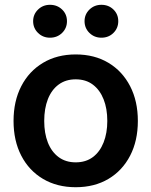

<svg xmlns="http://www.w3.org/2000/svg" viewBox="-20 -764 627 795"><path d="M293.5 11.2Q216.3 11.2 158.2 -23.2Q100.1 -57.6 68.1 -119.4Q36.1 -181.2 36.1 -263.2Q36.1 -345.2 68.1 -407.2Q100.1 -469.2 158.2 -503.9Q216.3 -538.6 293.5 -538.6Q371.1 -538.6 429 -503.9Q486.8 -469.2 518.8 -407.2Q550.8 -345.2 550.8 -263.2Q550.8 -181.2 518.8 -119.4Q486.8 -57.6 429 -23.2Q371.1 11.2 293.5 11.2ZM293.5 -91.8Q335.4 -91.8 364.5 -113.5Q393.6 -135.3 408.9 -174.1Q424.3 -212.9 424.3 -263.2Q424.3 -314.5 408.9 -353Q393.6 -391.6 364.5 -413.6Q335.4 -435.5 293.5 -435.5Q252 -435.5 222.7 -413.8Q193.4 -392.1 178.2 -353.3Q163.1 -314.5 163.1 -263.2Q163.1 -212.4 178.2 -173.8Q193.4 -135.3 222.7 -113.5Q252 -91.8 293.5 -91.8ZM399.9 -607.9Q370.6 -607.9 350.3 -627.7Q330.1 -647.5 330.1 -676.3Q330.1 -704.6 350.3 -724.4Q370.6 -744.1 399.9 -744.1Q429.7 -744.1 449.7 -724.6Q469.7 -705.1 469.7 -676.3Q469.7 -647.5 449.7 -627.7Q429.7 -607.9 399.9 -607.9ZM187 -607.9Q157.7 -607.9 137.5 -627.7Q117.2 -647.5 117.2 -676.3Q117.2 -704.6 137.5 -724.4Q157.7 -744.1 187 -744.1Q216.8 -744.1 237.1 -724.6Q257.3 -705.1 257.3 -676.3Q257.3 -647.5 237.1 -627.7Q216.8 -607.9 187 -607.9Z"/></svg>

Font: Inter 24pt SemiBold
Style: Regular
Weight: 600
Designer: Rasmus Andersson
Foundry: rsms
Version: Version 4.001;git-66647c0bb